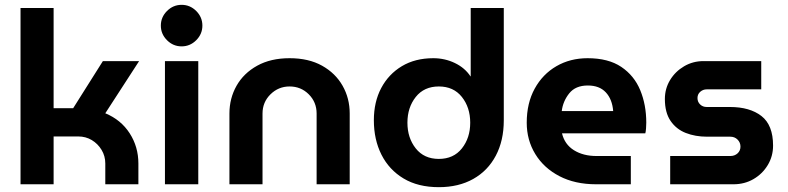

<svg xmlns="http://www.w3.org/2000/svg" viewBox="-20 -763 3263 795"><path d="M65 0V-730H202V-315H283L406 -510H556L416 -294Q481 -267 517 -211Q553 -155 553 -86V0H416V-86Q416 -117 400.5 -142.5Q385 -168 360 -183Q335 -198 304 -198H202V0Z M663 0V-510H801V0ZM732 -571Q697 -571 671.5 -596.5Q646 -622 646 -657Q646 -692 671.5 -717.5Q697 -743 732 -743Q767 -743 792.5 -717.5Q818 -692 818 -657Q818 -622 792.5 -596.5Q767 -571 732 -571Z M930 0V-293Q930 -356 959.5 -408Q989 -460 1045 -491Q1101 -522 1179 -522Q1258 -522 1313.5 -491Q1369 -460 1398.5 -408Q1428 -356 1428 -293V0H1291V-293Q1291 -340 1258.5 -372.5Q1226 -405 1179 -405Q1133 -405 1100 -372.5Q1067 -340 1067 -293V0Z M1797 12Q1879 12 1939.5 -22Q2000 -56 2033 -118.5Q2066 -181 2066 -265V-730H1929V-447H1928Q1905 -482 1863.5 -502Q1822 -522 1774 -522Q1699 -522 1644 -489Q1589 -456 1558.5 -398.5Q1528 -341 1528 -265Q1528 -185 1559.5 -122.5Q1591 -60 1651 -24Q1711 12 1797 12ZM1797 -105Q1736 -105 1701.5 -148.5Q1667 -192 1667 -255Q1667 -318 1701.5 -361.5Q1736 -405 1797 -405Q1858 -405 1892.5 -361.5Q1927 -318 1927 -255Q1927 -192 1892.5 -148.5Q1858 -105 1797 -105Z M2448 0Q2361 0 2296.5 -33.5Q2232 -67 2196.5 -125Q2161 -183 2161 -255Q2161 -336 2194 -396Q2227 -456 2284 -489Q2341 -522 2413 -522Q2499 -522 2552.5 -486Q2606 -450 2631 -389.5Q2656 -329 2656 -255Q2656 -245 2655 -231.5Q2654 -218 2652 -211H2307Q2318 -165 2356.5 -141Q2395 -117 2450 -117H2592V0ZM2306 -303H2519Q2515 -352 2488.5 -380.5Q2462 -409 2414 -409Q2363 -409 2337 -376.5Q2311 -344 2306 -303Z M2755 0V-117H3004Q3022 -117 3034 -128Q3046 -139 3046 -156Q3046 -173 3034 -185Q3022 -197 3004 -197H2908Q2859 -197 2819.5 -212.5Q2780 -228 2756.5 -262.5Q2733 -297 2733 -353Q2733 -396 2754.5 -431.5Q2776 -467 2812.5 -488.5Q2849 -510 2893 -510H3132V-393H2906Q2891 -393 2879.5 -383Q2868 -373 2868 -357Q2868 -341 2879 -330.5Q2890 -320 2906 -320H3002Q3085 -320 3133 -282.5Q3181 -245 3181 -160Q3181 -116 3159 -79.5Q3137 -43 3100 -21.5Q3063 0 3017 0Z"/></svg>

Font: MuseoModerno SemiBold
Style: Regular
Weight: 600
Designer: Pablo Cosgaya, Héctor Gatti, Marcela Romero, and the Authors of The MuseoModerno Project.
Foundry: Omnibus-Type Team
Version: Version 1.001